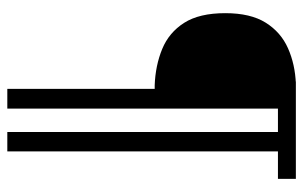

<svg xmlns="http://www.w3.org/2000/svg" viewBox="-172 -563 829 525"><g transform="rotate(90 242.5 -300.5)"><path d="M223 94V-309H213Q159 -311 114 -329.5Q69 -348 42.5 -389.5Q16 -431 16 -502Q16 -571 42 -612.5Q68 -654 112 -673.5Q156 -693 209 -695H223H277V94ZM341 94V-695H394V94ZM207 -646 203 -695H469V-646Z"/></g></svg>

Font: Darker Grotesque Light
Style: Regular
Weight: 300
Designer: Gabriel Lam
Foundry: TypeRant
Version: Version 1.000;gftools[0.9.28]